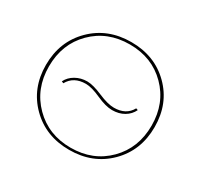

<svg xmlns="http://www.w3.org/2000/svg" viewBox="-141 -844 1076 1030"><g transform="rotate(30 397.0 -329.0)"><path d="M396 5Q251 5 156 -89.5Q61 -184 61 -328Q61 -473 156.5 -568Q252 -663 398 -663Q543 -663 638 -569Q733 -475 733 -330Q733 -185 637.5 -90Q542 5 396 5ZM397 -9Q535 -9 625 -99.5Q715 -190 715 -329Q715 -467 625 -557.5Q535 -648 397 -648Q259 -648 169 -558Q79 -468 79 -329Q79 -191 169.5 -100Q260 -9 397 -9ZM191 -289 179 -294Q194 -325 226.5 -343.5Q259 -362 298 -362Q334 -362 393.5 -336.5Q453 -311 491 -311Q566 -311 597 -368L609 -364Q594 -332 562.5 -313.5Q531 -295 489 -295Q449 -295 391.5 -321Q334 -347 298 -347Q223 -347 191 -289Z"/></g></svg>

Font: EauTestSC Thin
Style: Regular
Weight: 250
Designer: Christian Thalmann (Catharsis Fonts)
Version: Version 0.001;PS 000.001;hotconv 1.0.88;makeotf.lib2.5.64775